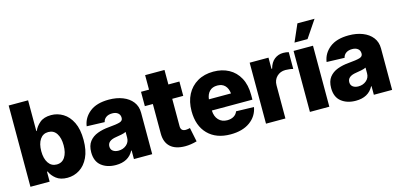

<svg xmlns="http://www.w3.org/2000/svg" viewBox="-69 -1209 3456 1660"><g transform="rotate(-15 1659.5 -379.0)"><path d="M371.6 7.8Q309.6 7.8 272.2 -21.5Q234.9 -50.8 218.8 -88.9H212.9V0H41V-727.5H214.8V-452.1H218.8Q233.9 -489.7 271 -521.2Q308.1 -552.7 373 -552.7Q429.7 -552.7 479.2 -522.7Q528.8 -492.7 559.3 -430.7Q589.8 -368.7 589.8 -272.5Q589.8 -179.7 560.3 -117.4Q530.8 -55.2 481.2 -23.7Q431.6 7.8 371.6 7.8ZM311.5 -127.4Q359.9 -127.4 385.5 -167Q411.1 -206.5 411.1 -272.5Q411.1 -338.4 385.5 -377.9Q359.9 -417.5 311.5 -417.5Q264.2 -417.5 237.5 -378.4Q210.9 -339.4 210.9 -272.5Q210.9 -206.5 237.5 -167Q264.2 -127.4 311.5 -127.4Z M805.2 9.8Q726.6 9.8 676 -30.3Q625.5 -70.3 625.5 -151.4Q625.5 -211.9 653.1 -247.6Q680.7 -283.2 726.8 -300.5Q772.9 -317.9 828.1 -322.3Q897.9 -328.1 927.5 -336.9Q957 -345.7 957 -370.6V-373Q957 -399.9 938.2 -415Q919.4 -430.2 887.7 -430.2Q853.5 -430.2 832.3 -415Q811 -399.9 805.7 -374L646 -379.4Q656.2 -453.6 717.8 -503.2Q779.3 -552.7 889.6 -552.7Q958.5 -552.7 1013.2 -531.2Q1067.9 -509.8 1099.4 -469.2Q1130.9 -428.7 1130.9 -371.1V0H967.3V-76.7H963.4Q917.5 9.8 805.2 9.8ZM858.4 -104.5Q899.9 -104.5 929.2 -129.4Q958.5 -154.3 958.5 -194.3V-245.6Q943.8 -237.8 917.2 -232.4Q890.6 -227.1 867.2 -223.6Q790 -211.9 790 -159.7Q790 -132.8 809.1 -118.7Q828.1 -104.5 858.4 -104.5Z M1520.5 -545.9V-417.5H1421.9V-171.9Q1421.9 -127.9 1466.3 -127.9Q1475.1 -127.9 1486.3 -129.9Q1497.6 -131.8 1504.4 -133.8L1530.3 -7.8Q1474.6 7.8 1426.3 7.8Q1339.4 7.8 1293.9 -33.4Q1248.5 -74.7 1248.5 -152.3V-417.5H1176.8V-545.9H1248.5V-675.8H1421.9V-545.9Z M1831.5 10.3Q1702.6 10.3 1629.2 -64.7Q1555.7 -139.6 1555.7 -271Q1555.7 -355.5 1588.6 -418.7Q1621.6 -481.9 1682.4 -517.3Q1743.2 -552.7 1825.2 -552.7Q1902.8 -552.7 1962.4 -520.5Q2022 -488.3 2055.9 -426Q2089.8 -363.8 2089.8 -273.9V-231H1726.6Q1728.5 -177.2 1757.8 -146.2Q1787.1 -115.2 1834.5 -115.2Q1868.7 -115.2 1892.8 -129.4Q1917 -143.6 1927.2 -170.4L2086.4 -166Q2071.8 -85.4 2005.1 -37.6Q1938.5 10.3 1831.5 10.3ZM1827.1 -427.7Q1782.7 -427.7 1757.3 -401.6Q1731.9 -375.5 1727.1 -331.1H1924.8Q1919.9 -376.5 1895.3 -402.1Q1870.6 -427.7 1827.1 -427.7Z M2149.4 0V-545.9H2317.9V-445.8H2323.7Q2338.4 -500 2372.3 -526.4Q2406.2 -552.7 2450.7 -552.7Q2476.1 -552.7 2499.5 -546.4V-396Q2486.8 -399.9 2466.8 -402.3Q2446.8 -404.8 2431.2 -404.8Q2384.8 -404.8 2354 -374.8Q2323.2 -344.7 2323.2 -296.4V0Z M2542.5 0V-545.9H2716.3V0ZM2568.8 -613.3 2636.2 -767.6H2789.6L2685.5 -613.3Z M2952.6 9.8Q2874 9.8 2823.5 -30.3Q2772.9 -70.3 2772.9 -151.4Q2772.9 -211.9 2800.5 -247.6Q2828.1 -283.2 2874.3 -300.5Q2920.4 -317.9 2975.6 -322.3Q3045.4 -328.1 3075 -336.9Q3104.5 -345.7 3104.5 -370.6V-373Q3104.5 -399.9 3085.7 -415Q3066.9 -430.2 3035.2 -430.2Q3001 -430.2 2979.7 -415Q2958.5 -399.9 2953.1 -374L2793.5 -379.4Q2803.7 -453.6 2865.2 -503.2Q2926.8 -552.7 3037.1 -552.7Q3106 -552.7 3160.6 -531.2Q3215.3 -509.8 3246.8 -469.2Q3278.3 -428.7 3278.3 -371.1V0H3114.7V-76.7H3110.8Q3064.9 9.8 2952.6 9.8ZM3005.9 -104.5Q3047.4 -104.5 3076.7 -129.4Q3106 -154.3 3106 -194.3V-245.6Q3091.3 -237.8 3064.7 -232.4Q3038.1 -227.1 3014.6 -223.6Q2937.5 -211.9 2937.5 -159.7Q2937.5 -132.8 2956.5 -118.7Q2975.6 -104.5 3005.9 -104.5Z"/></g></svg>

Font: Inter Tight ExtraBold
Style: Regular
Weight: 800
Designer: Rasmus Andersson
Foundry: rsms
Version: Version 3.004; ttfautohint (v1.8.4.7-5d5b)